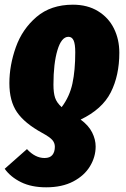

<svg xmlns="http://www.w3.org/2000/svg" viewBox="-29 -573 537 819"><path d="M-9 147 86 63Q121 101 161 101Q184 101 194.5 88Q205 75 205 53Q205 37 194.5 24.5Q184 12 151 -6Q76 -47 43.5 -94.5Q11 -142 11 -218Q11 -294 38.5 -371.5Q66 -449 127 -501Q188 -553 282 -553Q344 -553 389 -525.5Q434 -498 457 -451.5Q480 -405 480 -348Q480 -251 443.5 -179Q407 -107 315 -63Q349 -38 364 -8Q379 22 379 52Q379 96 355 136Q331 176 283.5 201Q236 226 168 226Q105 226 60.5 204Q16 182 -9 147ZM292 -350Q292 -385 285 -400.5Q278 -416 263 -416Q233 -416 216 -359Q199 -302 199 -212Q199 -177 206 -156Q213 -135 234 -116Q268 -161 280 -217Q292 -273 292 -350Z"/></svg>

Font: Fira Sans Extra Condensed Black
Style: Italic
Weight: 900
Width: 3
Italic angle: -8°
Designer: Carrois Corporate & Edenspiekermann AG
Foundry: Carrois Corporate GbR & Edenspiekermann AG
Version: Version 4.203